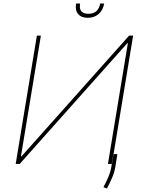

<svg xmlns="http://www.w3.org/2000/svg" viewBox="-20 -929 813 1088"><path d="M189 -727.3 68.9 0H91.6L701.8 -684.7H704.7L591.6 0H614.3L734.4 -727.3H711.7L101.5 -42.6H98.6L211.7 -727.3ZM547.6 -909.1H570.3Q563.9 -871.8 539.2 -850Q514.6 -828.1 477.3 -828.1Q440 -828.1 422.4 -850Q404.8 -871.8 411.2 -909.1H433.9Q424 -850.9 480.8 -850.9Q537.6 -850.9 547.6 -909.1ZM644.9 -55.4 634.2 12.8Q629.3 45.1 616.1 76.3Q603 107.6 585.9 139.2L566.1 131.4Q582.7 100.9 594.8 71.9Q606.9 43 611.5 12.8L622.2 -55.4Z"/></svg>

Font: Inter Thin  BETA
Style: Italic
Weight: 100
Italic angle: -9.39999°
Designer: Rasmus Andersson
Foundry: rsms
Version: Version 3.011;git-f93a4a705